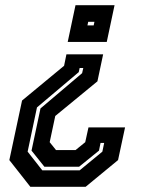

<svg xmlns="http://www.w3.org/2000/svg" viewBox="-20 -720 590 740"><path d="M377.5 -510.5 355.5 -406.5 193 -273 171.5 -172 196 -141.5H271L308.5 -172L321 -229H462L435 -103L310 0H97L16 -103L65 -332.5L227 -466.5L236 -510.5ZM301 -458H287L283.5 -442L122.5 -306L86.5 -135.5L143 -63.5H287L374.5 -135.5L381.5 -169H367.5L361.5 -139.5L285 -77.5H151L101.5 -139.5L136 -302L296.5 -438ZM421.5 -700 391.5 -558.5H241L271 -700ZM344 -636H320L317 -622H341Z"/></svg>

Font: Tourney Condensed Regular
Style: Bold Italic
Weight: 700
Width: 3
Italic angle: -12°
Designer: Tyler Finck
Foundry: Etcetera Type Co
Version: Version 1.010; ttfautohint (v1.8.3)